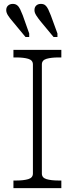

<svg xmlns="http://www.w3.org/2000/svg" viewBox="-20 -966 384 986"><path d="M149 -75V-635Q149 -657 125 -664Q101 -671 64 -671H49V-710H295V-671H280Q243 -671 219 -664Q195 -657 195 -635V-75Q195 -53 219 -46Q243 -39 280 -39H295V0H49V-39H64Q101 -39 125 -46Q149 -53 149 -75ZM241 -887Q234 -905 227.5 -918.5Q221 -932 212.5 -939Q204 -946 190 -946Q175 -946 166 -937.5Q157 -929 157 -914Q157 -901 166 -887Q175 -873 187 -858L255 -776H275V-794ZM97 -887Q90 -905 83.5 -918.5Q77 -932 68 -939Q59 -946 46 -946Q31 -946 21.5 -937.5Q12 -929 12 -914Q12 -901 21 -887Q30 -873 43 -858L111 -776H130V-794Z"/></svg>

Font: Roboto Serif Thin
Style: Regular
Weight: 250
Designer: Greg Gazdowicz
Foundry: Commercial Type
Version: Version 1.004